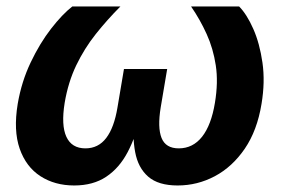

<svg xmlns="http://www.w3.org/2000/svg" viewBox="-20 -566 873 594"><path d="M209.6 7.8Q149.6 7.8 105.1 -20.9Q60.6 -49.7 40.9 -106Q21.2 -162.3 34.8 -244.7Q46.5 -313.3 74.9 -372.9Q103.3 -432.5 138.1 -477.3Q173 -522.2 203.6 -545.9H352.4Q311.7 -505.1 276.3 -460.6Q240.9 -416 215.8 -363.8Q190.8 -311.5 180.1 -248.1Q168.8 -178.5 185.4 -142.7Q201.9 -107 244.2 -107Q284.2 -107 308.7 -139.2Q333.2 -171.4 343.5 -233.9L363.5 -352.5H497.2L477.2 -233.9Q466.9 -171.4 479.8 -139.2Q492.7 -107 533.1 -107Q576.7 -107 605.2 -143Q633.6 -179 644.9 -247.8Q655.5 -311.3 647.6 -363.6Q639.7 -415.8 619.3 -460.7Q598.9 -505.6 571.2 -545.9H719.9Q743.7 -521.7 763.6 -476.7Q783.5 -431.6 792 -372.1Q800.5 -312.6 789.1 -244.7Q775.7 -162.3 737.3 -106Q698.8 -49.7 644.7 -20.9Q590.6 7.8 529.5 7.8Q469.8 7.8 438.5 -19.5Q407.1 -46.9 398.1 -95.7Q389 -144.6 395.3 -208.9H415.4Q400.5 -143.9 374.8 -95.1Q349.1 -46.2 308.6 -19.2Q268.2 7.8 209.6 7.8Z"/></svg>

Font: Adwaita Sans
Style: Italic
Weight: 400
Italic angle: -9.39999°
Designer: Rasmus Andersson
Foundry: rsms
Version: Version 4.001;git-9221beed3